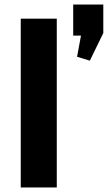

<svg xmlns="http://www.w3.org/2000/svg" viewBox="-20 -822 473 842"><path d="M229 -740V0H71V-740ZM433 -802V-677L374 -556L318 -573L352 -757L392 -666H301V-802Z"/></svg>

Font: Pathway Extreme 28pt
Style: Bold
Weight: 700
Designer: Eduardo Rodriguez Tunni
Foundry: Eduardo Rodriguez Tunni
Version: Version 1.001;gftools[0.9.26]